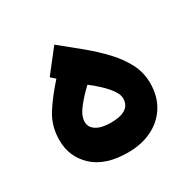

<svg xmlns="http://www.w3.org/2000/svg" viewBox="-117 -608 721 722"><g transform="rotate(-30 243.0 -247.0)"><path d="M147.5 -377.4 128.4 -394.5 204.6 -492.2Q249 -456.5 291.7 -421.4Q334.5 -386.2 369.1 -349.4Q403.8 -312.5 424.3 -272.5Q444.8 -232.4 444.8 -187.5Q444.8 -129.9 418.9 -88.4Q393.1 -46.9 347.7 -24.4Q302.2 -2 243.2 -2Q145.5 -2 93.5 -50Q41.5 -98.1 41.5 -170.9Q41.5 -231.4 71.5 -279.1Q101.6 -326.7 147.5 -377.4ZM328.1 -188Q328.1 -205.1 313.7 -225.1Q299.3 -245.1 278.3 -264.6Q257.3 -284.2 237.3 -299.3Q208 -272.5 183.1 -241Q158.2 -209.5 158.2 -183.1Q158.2 -159.2 180.4 -145.3Q202.6 -131.3 242.7 -131.3Q328.1 -131.3 328.1 -188Z"/></g></svg>

Font: Vazirmatn RD UI
Style: Bold
Weight: 700
Designer: Saber Rastikerdar
Foundry: Saber Rastikerdar
Version: Version 33.003